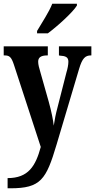

<svg xmlns="http://www.w3.org/2000/svg" viewBox="-20 -786 513 1036"><path d="M180 -619V-606H238C292 -646 374 -721 395 -756V-766H262C245 -721 206 -664 180 -619ZM21 175V230H36C200 230 229 183 285 -5L407 -415C424 -472 440 -487 471 -487H473V-536H298V-487L302 -486C334 -484 349 -478 349 -453C349 -436 344 -413 339 -397L290 -205C281 -172 275 -141 270 -108C267 -137 258 -183 243 -237L198 -396C191 -419 186 -438 186 -453C186 -474 198 -487 235 -487H238V-536H0V-487H4C31 -487 41 -479 55 -437L200 7C172 110 133 175 21 175Z"/></svg>

Font: Noto Serif Bengali ExtraCondensed
Style: Bold
Weight: 700
Width: 2
Designer: Juan Bruce, Universal Thirst, Indian Type Foundry and the Monotype Design Team.
Foundry: Monotype Imaging Inc.
Version: Version 2.003